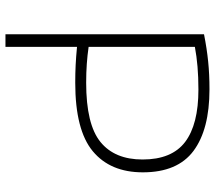

<svg xmlns="http://www.w3.org/2000/svg" viewBox="-62 -725 787 703"><g transform="rotate(90 331.5 -373.5)"><path d="M105.5 0V-727Q158.5 -737.5 205.5 -742.2Q252.5 -747 307 -747Q454 -747 532.5 -688.5Q611 -630 611 -503Q611 -384 533.8 -319.8Q456.5 -255.5 283 -255.5Q248 -255.5 217.8 -257Q187.5 -258.5 151.5 -262V0ZM283 -295.5Q435.5 -295.5 499.8 -347.8Q564 -400 564 -502Q564 -609 499.8 -657.8Q435.5 -706.5 308 -706.5Q262 -706.5 224 -703.2Q186 -700 151.5 -693.5V-304.5Q182.5 -300 214 -297.8Q245.5 -295.5 283 -295.5Z"/></g></svg>

Font: Encode Sans Expanded ExtraLight
Style: Regular
Weight: 200
Width: 7
Designer: Multiple Designers
Foundry: Impallari Type
Version: Version 3.000; ttfautohint (v1.8.3) -l 8 -r 50 -G 200 -x 14 